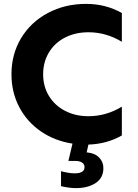

<svg xmlns="http://www.w3.org/2000/svg" viewBox="-20 -732 709 988"><path d="M364 160Q415 160 415 128Q415 113 402.5 104.5Q390 96 365 96H332L353 7Q261 -7 189.5 -56.5Q118 -106 78.5 -182Q39 -258 39 -350Q39 -453 88.5 -535.5Q138 -618 226 -665Q314 -712 423 -712Q524 -712 607 -665V-517Q526 -566 435 -566Q368 -566 315 -539Q262 -512 232 -462.5Q202 -413 202 -350Q202 -287 232 -238Q262 -189 315 -161.5Q368 -134 435 -134Q526 -134 607 -183V-35Q530 9 435 12L426 52Q468 56 490 78.5Q512 101 512 133Q512 184 472 210Q432 236 371 236Q337 236 294 226V149Q336 160 364 160Z"/></svg>

Font: Chess Sans
Style: Bold
Weight: 700
Designer: Wolf Bōese
Foundry: Wolf Bōese
Version: Version 7.223